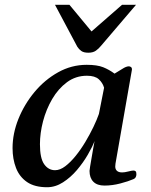

<svg xmlns="http://www.w3.org/2000/svg" viewBox="-20 -764 629 798"><path d="M175.8 14.2Q124 14.2 92.5 -7.3Q61 -28.8 46.6 -65.9Q32.2 -103 32.2 -148.4Q32.2 -209 56.6 -269.8Q81.1 -330.6 123.5 -381.6Q166 -432.6 221.7 -463.6Q277.3 -494.6 340.3 -494.6Q383.8 -494.6 408.7 -484.6Q433.6 -474.6 456.1 -458Q471.7 -466.8 488 -477.5Q504.4 -488.3 515.6 -488.3Q520.5 -488.3 524.7 -485.1Q528.8 -481.9 528.3 -474.1L460 -84Q459 -76.2 459 -71.8Q459 -60.5 466.1 -54Q473.1 -47.4 487.8 -47.4Q498 -47.4 513.2 -51.3Q528.3 -55.2 534.7 -55.2Q539.6 -55.2 543.2 -52.5Q546.9 -49.8 546.9 -40Q546.9 -32.7 543.9 -27.3Q541 -22 534.7 -19.5Q513.7 -10.3 480.2 -1.5Q446.8 7.3 414.1 7.3Q383.8 7.3 367.9 -8.8Q352.1 -24.9 352.1 -53.7Q352.1 -57.1 354.5 -71.8Q356.9 -86.4 360.4 -106.4Q363.8 -126.5 367.2 -146Q370.6 -165.5 373 -177.7Q363.8 -153.3 344.7 -120.6Q325.7 -87.9 299.6 -57.1Q273.4 -26.4 241.7 -6.1Q210 14.2 175.8 14.2ZM209 -56.6Q229.5 -56.6 251.2 -73Q272.9 -89.4 294.4 -116Q315.9 -142.6 334.7 -174.1Q353.5 -205.6 368.2 -236.1Q382.8 -266.6 391.1 -290.5L412.6 -399.4Q406.7 -419.9 390.6 -434.6Q374.5 -449.2 341.3 -449.2Q294.9 -449.2 258.5 -422.4Q222.2 -395.5 197 -352.5Q171.9 -309.6 158.9 -260Q146 -210.4 146 -164.6Q146 -106.4 163.6 -81.5Q181.2 -56.6 209 -56.6ZM347.2 -544.9Q328.1 -544.9 318.1 -552Q308.1 -559.1 301.3 -569.8L208.5 -744.1H268.6L360.4 -633.3L487.3 -744.1H545.4L400.4 -574.2Q390.6 -562 378.7 -553.5Q366.7 -544.9 347.2 -544.9Z"/></svg>

Font: Gelasio Medium
Style: Italic
Weight: 500
Italic angle: -8.5°
Designer: Eben Sorkin
Foundry: Eben Sorkin
Version: Version 1.008